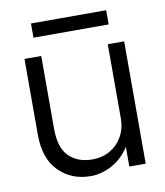

<svg xmlns="http://www.w3.org/2000/svg" viewBox="-75 -699 665 773"><g transform="rotate(-10 257.0 -312.5)"><path d="M103.5 -636H411V-578H103.5ZM121.5 -202.5Q121.5 -124 157.5 -89Q193.5 -54 253.5 -54Q293 -54 324.8 -72.2Q356.5 -90.5 375 -123Q393.5 -155.5 393.5 -197V-500H460.5V0H393.5V-81Q366.5 -37 323 -13Q279.5 11 235 11Q156 11 104.5 -40.8Q53 -92.5 53 -189V-500H121.5Z"/></g></svg>

Font: Overused Grotesk Book
Style: Regular
Weight: 375
Version: Version 0.004